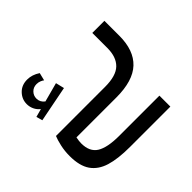

<svg xmlns="http://www.w3.org/2000/svg" viewBox="-152 -612 1054 1054"><g transform="rotate(-45 374.5 -85.5)"><path d="M39 0ZM699 -344V-228Q699 -115 638 -57.5Q577 0 448 0H138Q133 25 133 42Q133 107 176 133.5Q219 160 310 160H622V245H309Q216 245 157.5 227Q99 209 69 166Q39 123 39 46Q39 7 47 -28.5Q55 -64 64 -85H445Q531 -85 568 -121Q605 -157 605 -227V-344ZM281 -240 72 -199 62 -235 110 -248Q92 -262 83 -281.5Q74 -301 74 -322Q74 -360 101 -388Q128 -416 171 -416Q209 -416 245 -392L234 -347Q228 -352 216 -357Q204 -362 190 -362Q165 -362 149 -345.5Q133 -329 133 -306Q133 -278 157 -260L269 -290Z"/></g></svg>

Font: sheba-seeBold
Style: Regular
Weight: 600
Designer: Mohamed Galeb, the designers
Foundry: Kief Type Foundry
Version: Version 2.010; ttfautohint (v1.5.33-1714) -l 8 -r 50 -G 200 